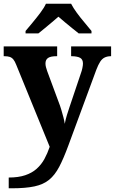

<svg xmlns="http://www.w3.org/2000/svg" viewBox="-20 -786 619 1035"><path d="M27 171Q79.1 171 115.8 158.6Q152.6 146.2 177.7 123.7Q202.8 101.3 219.4 71.1Q235.9 40.9 247.9 5.3L68.1 -435.2Q60.3 -455.6 51.9 -465.7Q43.5 -475.7 32.3 -479.3Q21.2 -483 4.1 -483H-0.1V-536H288.1V-483H283.9Q252.8 -483 238.9 -473.5Q225.1 -464 225.1 -443.7Q225.1 -434.5 227.7 -424.4Q230.2 -414.2 234.2 -403.2L295.6 -237.4Q303.9 -216.7 310.5 -194.4Q317.1 -172.1 322.2 -152.4Q327.3 -132.6 329.1 -118.5Q333.8 -143.4 340.7 -165.7Q347.5 -188 354.1 -207L417 -393.9Q420.8 -403.6 424 -418.8Q427.2 -434.1 427.2 -443.3Q427.2 -465.2 412.7 -473.8Q398.2 -482.4 367.5 -483H363.4V-536H578.9V-483H575.3Q556.9 -482.4 543.3 -475.5Q529.8 -468.7 519.7 -452.8Q509.6 -437 499.3 -410.2L347.9 -0.1Q322.5 68.9 299.1 113.4Q275.7 158 244.7 183.2Q213.8 208.4 166 218.7Q118.2 229 44.1 229H27ZM117.8 -619Q133.8 -638 155.4 -664Q177.1 -690 197.4 -717Q217.7 -744 227.7 -766H363.3Q374.3 -744 394.1 -717Q413.9 -690 436.1 -664Q458.2 -638 473.2 -619V-606H404Q390.2 -617 370.1 -633.2Q350.1 -649.3 330 -666.1Q310 -682.9 295 -696Q280 -682.9 260 -666.1Q239.9 -649.3 220.6 -633.2Q201.4 -617 187 -606H117.8Z"/></svg>

Font: Noto Serif Sinhala
Style: Regular
Weight: 400
Designer: Jelle Bosma - Monotype Design Team
Foundry: Monotype Imaging Inc.
Version: Version 2.006